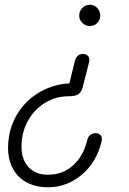

<svg xmlns="http://www.w3.org/2000/svg" viewBox="-20 -792 544 812"><path d="M183 0Q132 0 94 -20Q56 -40 35.5 -77Q15 -114 14 -164Q14 -243 50.5 -305.5Q87 -368 150.5 -404Q214 -440 293 -440L268 -418L297 -535Q302 -552 311.5 -558Q321 -564 331 -564Q345 -564 353 -554.5Q361 -545 356 -526L330 -424Q325 -404 312.5 -394.5Q300 -385 272 -385Q215 -385 169.5 -356.5Q124 -328 97.5 -280Q71 -232 71 -171Q71 -117 101 -85Q131 -53 183 -53Q245 -53 289 -92.5Q333 -132 349 -200Q354 -217 364 -223Q374 -229 384 -229Q398 -229 406 -219.5Q414 -210 409 -191Q386 -102 323.5 -51Q261 0 183 0ZM360 -682Q342 -682 328.5 -695Q315 -708 315 -726Q315 -745 328.5 -758.5Q342 -772 360 -772Q379 -772 391.5 -758Q404 -744 404 -726Q404 -708 391.5 -695Q379 -682 360 -682Z"/></svg>

Font: Edu TAS Beginner
Style: Regular
Weight: 400
Designer: Tina and Corey Anderson
Foundry: Google for Education
Version: Version 1.003